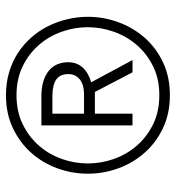

<svg xmlns="http://www.w3.org/2000/svg" viewBox="7 -583 586 640"><g transform="rotate(-90 300.0 -263.0)"><path d="M41 -263.2Q41 -315.4 58.8 -364.5Q76.7 -413.6 110.4 -451.7Q144 -489.7 192.6 -512.9Q241.2 -536.1 302.7 -536.1Q343.8 -536.1 379.2 -525.6Q414.6 -515.1 443.4 -496.3Q472.2 -477.5 494.9 -451.9Q517.6 -426.3 532.7 -395.8Q547.9 -365.2 555.9 -331.5Q564 -297.9 564 -263.2Q564 -210.9 546.1 -161.9Q528.3 -112.8 494.9 -74.5Q461.4 -36.1 412.8 -12.9Q364.3 10.3 302.7 10.3Q241.2 10.3 192.6 -12.9Q144 -36.1 110.4 -74.5Q76.7 -112.8 58.8 -161.9Q41 -210.9 41 -263.2ZM75.2 -263.2Q75.2 -218.8 90.3 -176Q105.5 -133.3 134.8 -99.6Q164.1 -65.9 206.3 -45.4Q248.5 -24.9 302.7 -24.9Q356.9 -24.9 398.9 -45.7Q440.9 -66.4 470 -100.1Q499 -133.8 514.2 -176.5Q529.3 -219.2 529.3 -263.2Q529.3 -307.6 514.2 -350.3Q499 -393.1 470 -426.5Q440.9 -460 398.7 -480.5Q356.4 -501 302.7 -501Q248.5 -501 206.3 -480.5Q164.1 -460 134.8 -426.5Q105.5 -393.1 90.3 -350.3Q75.2 -307.6 75.2 -263.2ZM241.2 -239.7V-114.3H202.1V-418H303.2Q354.5 -417 383.5 -393.8Q412.6 -370.6 412.6 -327.6Q412.1 -299.3 394.8 -280.3Q377.4 -261.2 345.7 -252L419.9 -114.3H378.9L313.5 -239.7ZM241.2 -275.9H309.1Q339.8 -276.9 356.4 -291Q373 -305.2 373 -327.1Q373.5 -354 356.7 -367.2Q339.8 -380.4 303.2 -381.3H241.2Z"/></g></svg>

Font: TypoPRO Roboto Mono
Style: Regular
Weight: 300
Designer: Google
Version: Version 2.000986; 2015; ttfautohint (v1.3)